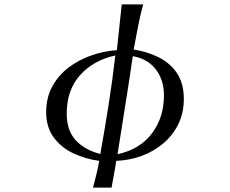

<svg xmlns="http://www.w3.org/2000/svg" viewBox="-20 -730 1040 869"><path d="M502 -479Q402 -457 342 -389.5Q282 -322 282 -216Q282 -140 322 -96Q362 -52 434 -33Q454 -144 471.5 -255.5Q489 -367 502 -479ZM722 -299Q722 -367 686 -415Q650 -463 581 -476Q565 -364 547 -253.5Q529 -143 512 -32Q613 -54 667.5 -126Q722 -198 722 -299ZM812 -282Q812 -219 787 -168Q762 -117 718.5 -80.5Q675 -44 620 -24Q565 -4 506 -2Q502 28 496 58Q490 88 485 119H401Q409 89 416.5 58.5Q424 28 429 -2Q368 -10 313 -35.5Q258 -61 223.5 -107.5Q189 -154 189 -222Q189 -288 216.5 -338.5Q244 -389 290 -424Q336 -459 393 -479Q450 -499 509 -503Q514 -555 520 -606.5Q526 -658 531 -710H628Q614 -660 604.5 -608.5Q595 -557 585 -506Q648 -496 699.5 -470Q751 -444 781.5 -398Q812 -352 812 -282Z"/></svg>

Font: Kaisei Decol
Style: Regular
Weight: 400
Designer: Font-Kai, 金井和夫
Foundry: KAZUO KANAI
Version: Version 5.003